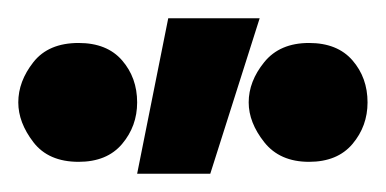

<svg xmlns="http://www.w3.org/2000/svg" viewBox="-44 -728 422 210"><path d="M140 -708H240L186 -538H106ZM294 -551Q262 -551 245 -572.5Q228 -594 228 -616Q228 -639 245 -660Q262 -681 294 -681Q325 -681 341.5 -662Q358 -643 358 -616Q358 -590 341.5 -570.5Q325 -551 294 -551ZM42 -551Q9 -551 -7.5 -572.5Q-24 -594 -24 -616Q-24 -639 -7.5 -660Q9 -681 42 -681Q73 -681 89.5 -662Q106 -643 106 -616Q106 -590 89.5 -570.5Q73 -551 42 -551Z"/></svg>

Font: Moderustic ExtraBold
Style: Regular
Weight: 800
Designer: Tural Alisoy
Foundry: TAFT Foundry
Version: Version 2.120